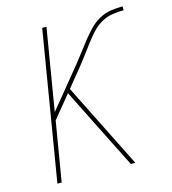

<svg xmlns="http://www.w3.org/2000/svg" viewBox="-109 -825 819 914"><g transform="rotate(-15 300.0 -367.5)"><path d="M61 0 183 -735H204L137 -332L294 -524Q314 -549 333 -574Q352 -599 371.5 -624Q391 -649 413 -672Q435 -695 462.5 -710.5Q490 -726 520 -730.5Q550 -735 579 -735V-716Q551 -716 522.5 -711.5Q494 -707 468 -692Q442 -677 421.5 -654.5Q401 -632 383 -608Q365 -584 347 -560Q329 -536 310 -512L235 -420L445 0H423L365 -115L221 -403L131 -293L82 0Z"/></g></svg>

Font: Iosevka SS04 Thin Extended
Style: Italic
Weight: 100
Width: 7
Italic angle: -9°
Monospace: yes
Designer: Belleve Invis
Foundry: Belleve Invis
Version: Version 19.0.0; ttfautohint (v1.8.4)